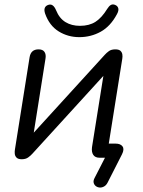

<svg xmlns="http://www.w3.org/2000/svg" viewBox="-20 -718 649 874"><path d="M535.2 -15.4 469.7 113.4Q463.4 125.6 453.6 130.9Q443.9 136.3 433.7 135.6Q423.5 134.8 416 129Q408.5 123.1 406.3 113.6Q404.1 104.1 410.9 91.5L470.7 -25L470.2 0H433.3Q413.4 0 404.7 -12.8Q396 -25.7 398.8 -48L456.5 -409.7H484.4L127.4 -18.3Q119.6 -9.5 108.2 -1.3Q96.8 6.9 78.9 6.9Q63 6.9 55.7 -0.2Q48.4 -7.4 47.3 -17.5Q46.3 -27.6 47.8 -36.5L114.7 -457.3Q120.5 -493.3 155.5 -493.3Q174.9 -493.3 182.6 -481.6Q190.4 -470 187 -450.5L127.8 -77.1H99.9L456.9 -468.5Q464.7 -477.3 475.7 -485.3Q486.6 -493.3 505 -493.3Q520.4 -493.3 527.7 -487.1Q535 -480.8 536.8 -471Q538.5 -461.1 536.6 -450.3L470.7 -36.3L463.7 -64.3H505.9Q528.8 -64.3 537.9 -51.3Q546.9 -38.4 535.2 -15.4ZM341 -548.9Q289.5 -548.9 247.2 -575Q204.9 -601.2 185.4 -655.9Q180 -672.2 183.9 -682Q187.8 -691.8 199.6 -695.7Q210.9 -699.7 219.7 -693.5Q228.6 -687.3 235.4 -671Q250 -634.7 277.9 -617.5Q305.7 -600.4 343.9 -600.4Q386.1 -600.4 414.8 -618.8Q443.4 -637.3 468.1 -677.6Q475.9 -690.4 484.5 -695.3Q493.2 -700.2 503.9 -695.7Q515.2 -691.3 518.3 -680.7Q521.4 -670 512.5 -653.7Q482.9 -598.1 438.3 -573.5Q393.6 -548.9 341 -548.9Z"/></svg>

Font: Nunito Variable Extra Light
Style: Italic
Weight: 200
Italic angle: -9°
Designer: Vernon Adams
Foundry: Vernon Adams
Version: Version 3.602